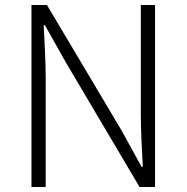

<svg xmlns="http://www.w3.org/2000/svg" viewBox="-20 -749 747 769"><path d="M106 0H163V-437C163 -510 158 -578 155 -648H160L242 -502L539 0H601V-729H544V-297C544 -226 548 -153 552 -81H547L466 -228L168 -729H106Z"/></svg>

Font: Noto Sans CJK Light
Style: Regular
Weight: 300
Designer: Ryoko NISHIZUKA (kana & ideographs); Paul D. Hunt (Latin, Greek & Cyrillic); Wenlong ZHANG (bopomofo); Sandoll Communica
Foundry: Adobe Systems Incorporated
Version: Version 1.000;PS 1;hotconv 1.0.78;makeotf.lib2.5.61930